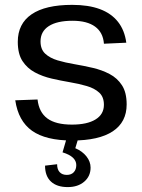

<svg xmlns="http://www.w3.org/2000/svg" viewBox="-20 -568 581 786"><path d="M275.2 7.2Q167.4 7.2 111.1 -32.7Q54.9 -72.7 42.5 -157.4L133.7 -160.7Q139.6 -108.2 174 -83Q208.3 -57.9 274.3 -57.9Q336.9 -57.9 371.1 -79Q405.4 -100.1 405.4 -139Q405.4 -171.4 386.1 -188.9Q366.9 -206.5 335.5 -215.7Q304.2 -225 266.6 -231.3Q229.1 -237.7 191.6 -246.3Q154 -255 122.6 -271.8Q91.3 -288.6 72 -318.1Q52.8 -347.5 52.8 -396.7Q52.8 -470.9 109.4 -509.5Q165.9 -548.1 275.5 -548.1Q341.9 -548.1 388.6 -530.8Q435.4 -513.5 462.8 -478.9Q490.2 -444.4 497 -393.2L405.5 -389Q401.9 -435.3 369.2 -459.1Q336.5 -483 276.7 -483Q213.5 -483 179.7 -461.1Q145.9 -439.2 145.9 -398.5Q145.9 -366.1 165.1 -348.2Q184.4 -330.3 215.8 -320.9Q247.1 -311.6 284.7 -305.3Q322.2 -298.9 359.7 -290.2Q397.3 -281.5 428.6 -265Q460 -248.6 479.2 -219.1Q498.5 -189.6 498.5 -140.5Q498.5 -68.1 441.7 -30.4Q384.9 7.2 275.2 7.2ZM257.3 197.9Q212.8 197.9 188.6 175.3Q164.4 152.8 164.4 110.1L213.8 104.3Q213.8 125.6 224.3 136.8Q234.8 148 253.4 148Q271.8 148 282 137Q292.3 126 292.3 107.8Q292.3 90.8 278.5 77.6Q264.6 64.4 236 55.7L251.5 2.7H299.1L288.3 38.7Q317.5 51.2 334.1 72.5Q350.8 93.8 350.8 118Q350.8 153.5 324.8 175.7Q298.9 197.9 257.3 197.9Z"/></svg>

Font: Pathway Extreme 8pt Thin
Style: Regular
Weight: 100
Designer: Eduardo Rodriguez Tunni
Foundry: Eduardo Rodriguez Tunni
Version: Version 1.000